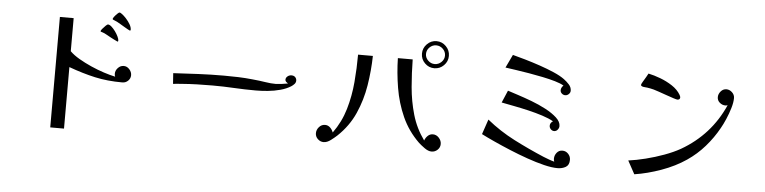

<svg xmlns="http://www.w3.org/2000/svg" viewBox="-47 -1018 5094 1278"><g transform="rotate(5 2500.0 -379.0)"><path d="M820 -371Q820 -349 804 -333.5Q788 -318 766 -318Q666 -318 582.5 -336.5Q499 -355 406 -389V22H314V-716H406V-495Q430 -471 468.5 -448.5Q507 -426 551 -406.5Q595 -387 638 -373Q681 -359 715 -352Q711 -360 711 -371Q711 -393 727.5 -410.5Q744 -428 766 -428Q788 -428 804 -410Q820 -392 820 -371ZM715 -593Q715 -586 710 -586Q698 -591 686 -597.5Q674 -604 662 -610Q650 -616 634 -625.5Q618 -635 604 -639Q602 -640 597 -641Q592 -642 592 -646Q592 -650 601.5 -661.5Q611 -673 622 -683.5Q633 -694 637 -694Q648 -694 661 -682.5Q674 -671 686.5 -654Q699 -637 707 -620Q715 -603 715 -593ZM791 -672Q791 -666 786 -666Q784 -666 772.5 -672.5Q761 -679 746.5 -687.5Q732 -696 719.5 -703.5Q707 -711 703 -713Q695 -718 686.5 -721Q678 -724 670 -728Q669 -728 667 -730Q665 -732 665 -733Q665 -738 673.5 -749Q682 -760 692.5 -770Q703 -780 707 -780Q711 -780 715.5 -777Q720 -774 723 -772Q736 -763 752 -745.5Q768 -728 779.5 -708.5Q791 -689 791 -672Z M1918 -431Q1918 -418 1909 -408Q1900 -398 1889 -391Q1859 -372 1818.5 -361Q1778 -350 1735.5 -346Q1693 -342 1655 -342Q1582 -342 1510 -346Q1438 -350 1365 -350Q1315 -350 1263.5 -348.5Q1212 -347 1162 -343Q1149 -342 1135.5 -341Q1122 -340 1103 -338L1098 -409Q1184 -414 1266.5 -418Q1349 -422 1437 -422Q1484 -422 1531 -420.5Q1578 -419 1625 -414Q1678 -409 1714.5 -403Q1751 -397 1784 -397Q1796 -397 1821 -400Q1846 -403 1865 -407Q1857 -412 1851.5 -417.5Q1846 -423 1846 -431Q1846 -444 1857.5 -453.5Q1869 -463 1884 -463Q1900 -463 1909 -453.5Q1918 -444 1918 -431Z M2890 -683Q2890 -709 2871 -727.5Q2852 -746 2826 -746Q2801 -746 2782 -727.5Q2763 -709 2763 -683Q2763 -658 2782 -639.5Q2801 -621 2826 -621Q2852 -621 2871 -639.5Q2890 -658 2890 -683ZM2412 -639Q2410 -541 2394 -441.5Q2378 -342 2338 -252Q2298 -162 2223 -91Q2208 -77 2183 -58Q2158 -39 2135 -39Q2113 -39 2096 -55Q2079 -71 2079 -94Q2079 -117 2095.5 -135.5Q2112 -154 2135 -154Q2155 -154 2169.5 -140Q2184 -126 2190 -108Q2245 -184 2271 -272.5Q2297 -361 2305 -455Q2313 -549 2313 -639ZM2913 -94Q2913 -71 2896 -55Q2879 -39 2856 -39Q2834 -39 2808.5 -57.5Q2783 -76 2768 -90Q2695 -161 2654.5 -251.5Q2614 -342 2597.5 -442Q2581 -542 2579 -639H2678Q2679 -549 2687 -455Q2695 -361 2720.5 -272.5Q2746 -184 2801 -108Q2807 -126 2821.5 -140Q2836 -154 2856 -154Q2879 -154 2896 -135.5Q2913 -117 2913 -94ZM2916 -683Q2916 -646 2889.5 -619.5Q2863 -593 2826 -593Q2789 -593 2762.5 -619.5Q2736 -646 2736 -683Q2736 -720 2762.5 -747Q2789 -774 2826 -774Q2863 -774 2889.5 -747Q2916 -720 2916 -683Z M3779 -64Q3779 -29 3755.5 -15.5Q3732 -2 3701 -2Q3663 -2 3610 -15Q3557 -28 3497 -49Q3437 -70 3378 -94.5Q3319 -119 3267.5 -142.5Q3216 -166 3181 -184L3215 -284Q3301 -214 3400.5 -163Q3500 -112 3602 -69Q3620 -62 3638.5 -55Q3657 -48 3676 -43Q3672 -51 3672 -63Q3672 -85 3686.5 -103Q3701 -121 3724 -121Q3747 -121 3763 -104Q3779 -87 3779 -64ZM3690 -282Q3690 -269 3680.5 -257.5Q3671 -246 3657 -246Q3644 -246 3634.5 -256Q3625 -266 3625 -279Q3625 -298 3644 -310Q3615 -327 3570 -341.5Q3525 -356 3474 -368Q3423 -380 3375.5 -389Q3328 -398 3293 -405L3328 -487Q3352 -479 3395.5 -465Q3439 -451 3489.5 -432Q3540 -413 3585.5 -389Q3631 -365 3660.5 -338Q3690 -311 3690 -282ZM3744 -523Q3744 -510 3733.5 -500Q3723 -490 3710 -490Q3697 -490 3687 -499Q3677 -508 3677 -521Q3677 -530 3681.5 -538.5Q3686 -547 3693 -553Q3672 -566 3634 -577Q3596 -588 3550 -597.5Q3504 -607 3456.5 -615Q3409 -623 3367.5 -629Q3326 -635 3298 -639L3340 -727Q3375 -718 3423.5 -704Q3472 -690 3523.5 -672.5Q3575 -655 3620 -635.5Q3665 -616 3692 -596Q3710 -583 3727 -564.5Q3744 -546 3744 -523Z M4831 -569Q4831 -540 4819.5 -501.5Q4808 -463 4792 -426Q4776 -389 4761 -363Q4724 -296 4672.5 -237Q4621 -178 4556 -134Q4484 -85 4392 -52Q4300 -19 4214 -6L4166 -94Q4219 -101 4281 -116.5Q4343 -132 4403 -154Q4463 -176 4509 -202Q4703 -314 4793 -518Q4789 -517 4785.5 -516Q4782 -515 4778 -515Q4757 -515 4740 -529.5Q4723 -544 4723 -566Q4723 -587 4738.5 -605Q4754 -623 4776 -623Q4797 -623 4814 -607Q4831 -591 4831 -569ZM4474 -541Q4474 -534 4469 -530Q4464 -526 4457 -526Q4451 -526 4429.5 -533Q4408 -540 4381 -549.5Q4354 -559 4329.5 -567.5Q4305 -576 4294 -579Q4271 -585 4250 -588Q4245 -589 4234.5 -589.5Q4224 -590 4215.5 -593Q4207 -596 4207 -603Q4207 -608 4216.5 -624Q4226 -640 4236.5 -657.5Q4247 -675 4250 -682Q4288 -674 4330.5 -658Q4373 -642 4410.5 -617.5Q4448 -593 4468 -559Q4470 -555 4472 -550.5Q4474 -546 4474 -541Z"/></g></svg>

Font: Kaisei Decol
Style: Regular
Weight: 400
Designer: Font-Kai, 金井和夫
Foundry: KAZUO KANAI
Version: Version 5.003